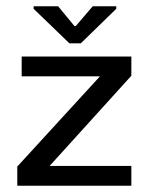

<svg xmlns="http://www.w3.org/2000/svg" viewBox="-20 -591 478 611"><path d="M35 0V-61L298 -348H49V-411H398V-350L138 -63H398V0ZM201 -453 87 -563V-571H165L217 -508H221L275 -571H350V-563L237 -453Z"/></svg>

Font: Darker Grotesque Light SemiBold
Style: Regular
Weight: 600
Version: Version 1.000;gftools[0.9.28]